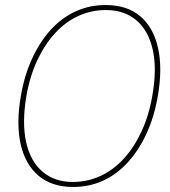

<svg xmlns="http://www.w3.org/2000/svg" viewBox="-20 -732 678 764"><path d="M271 12Q186 12 133 -33Q80 -78 62 -159.5Q44 -241 63 -350Q77 -432 107.5 -498.5Q138 -565 181.5 -613Q225 -661 280.5 -686.5Q336 -712 400 -712Q486 -712 538.5 -667Q591 -622 609 -540.5Q627 -459 608 -350Q594 -268 563.5 -201.5Q533 -135 489.5 -87Q446 -39 391 -13.5Q336 12 271 12ZM270 -8Q327 -8 378 -31Q429 -54 470.5 -98.5Q512 -143 542 -206.5Q572 -270 586 -350Q605 -457 588 -533.5Q571 -610 523 -651Q475 -692 401 -692Q344 -692 293 -669Q242 -646 200.5 -601.5Q159 -557 129 -493.5Q99 -430 85 -350Q67 -243 84 -166.5Q101 -90 149 -49Q197 -8 270 -8Z"/></svg>

Font: DM Sans 12pt Thin
Style: Italic
Weight: 250
Italic angle: -10°
Version: Version 4.004;gftools[0.9.30]